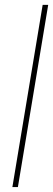

<svg xmlns="http://www.w3.org/2000/svg" viewBox="-20 -760 216 780"><path d="M175.8 -740.2 52.7 0H30.3L153.3 -740.2Z"/></svg>

Font: Inter 18pt Thin
Style: Italic
Weight: 250
Italic angle: -9.3988°
Version: Version 4.001;git-66647c0bb